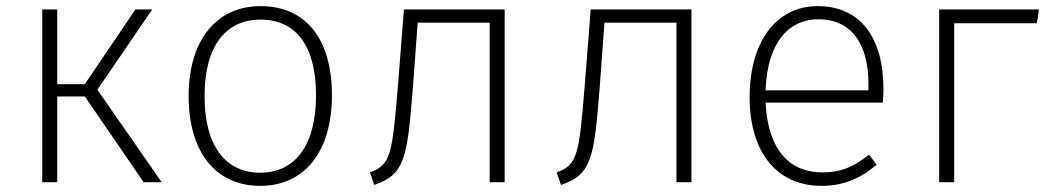

<svg xmlns="http://www.w3.org/2000/svg" viewBox="-20 -595 3423 627"><path d="M477 -564H422L257 -320H167V-564H118V0H167V-280H257L449 0H508L298 -302Z M831 -575C687 -575 596 -464 596 -281C596 -99 684 12 830 12C974 12 1064 -99 1064 -284C1064 -470 977 -575 831 -575ZM831 -531C945 -531 1012 -447 1012 -284C1012 -118 942 -31 830 -31C716 -31 648 -119 648 -281C648 -447 719 -531 831 -531Z M1299 -564 1279 -309C1261 -95 1257 -56 1188 -32L1202 9C1301 -25 1310 -76 1328 -305L1344 -521H1579V0H1628V-564Z M1909 -564 1889 -309C1871 -95 1867 -56 1798 -32L1812 9C1911 -25 1920 -76 1938 -305L1954 -521H2189V0H2238V-564Z M2865 -305C2865 -468 2793 -575 2650 -575C2515 -575 2428 -459 2428 -278C2428 -96 2518 12 2663 12C2737 12 2791 -14 2843 -57L2818 -90C2770 -52 2729 -32 2665 -32C2563 -32 2488 -100 2480 -260H2863C2864 -271 2865 -287 2865 -305ZM2816 -300H2480C2486 -462 2560 -532 2652 -532C2764 -532 2816 -447 2816 -321Z M3096 0V-519H3366L3373 -564H3047V0Z"/></svg>

Font: Glow Sans SC Normal Light
Style: Regular
Weight: 300
Designer: Ryoko NISHIZUKA (kana, bopomofo & ideographs); Paul D. Hunt (Latin, Greek & Cyrillic); Sandoll Communications, Soo-young
Version: Version 0.93